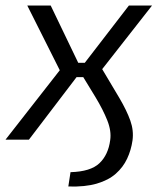

<svg xmlns="http://www.w3.org/2000/svg" viewBox="-39 -507 572 697"><path d="M209 170 217 118Q290 116 322 85.5Q354 55 361 2Q366 -31 350.5 -70Q335 -109 307.5 -154.5Q280 -200 248 -252L429 -487H513L332 -256Q368 -196 394.5 -151Q421 -106 434 -69.5Q447 -33 442 3Q437 38 422.5 69Q408 100 381.5 123.5Q355 147 312.5 159.5Q270 172 209 170ZM-19 0 178 -252 60 -487H145L258 -252L66 0ZM202 -227 210 -279H303L295 -227Z"/></svg>

Font: Exo 2
Style: Italic
Weight: 400
Italic angle: -8°
Designer: Natanael Gama
Foundry: Natanael Gama
Version: Version 2.010